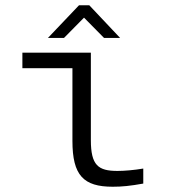

<svg xmlns="http://www.w3.org/2000/svg" viewBox="-20 -700 640 729"><path d="M426 -51C353 -51 325 -72 325 -168V-500H65V-441H255V-165C255 -34 297 9 408 9C443 9 474 6 524 -3V-60C488 -54 452 -51 426 -51ZM162 -556H223L299 -633L375 -556H436L319 -680H280Z"/></svg>

Font: LT Wave Mono Light
Style: Regular
Weight: 300
Designer: Daniel Lyons
Version: Version 2.5 (Glyphs App)